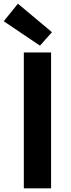

<svg xmlns="http://www.w3.org/2000/svg" viewBox="-39 -1026 388 1046"><path d="M90.8 0V-740.2H239.3V0ZM178.7 -777.3 -18.6 -910.2 58.6 -1005.9 244.1 -850.6Z"/></svg>

Font: Nasu
Style: Bold
Weight: 700
Designer: Ryoko NISHIZUKA (kana &amp; ideographs); Paul D. Hunt (Latin, Greek &amp; Cyrillic); Wenlong ZHANG (bopomofo); Sandoll C
Version: Version 2014.1215